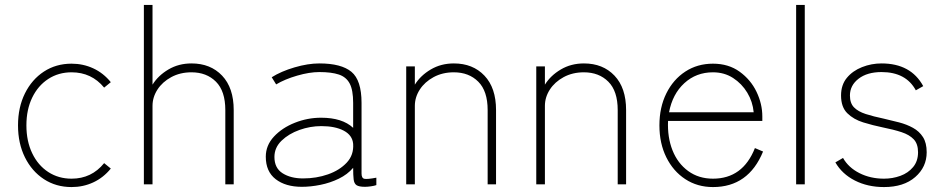

<svg xmlns="http://www.w3.org/2000/svg" viewBox="-20 -747 3818 778"><path d="M270 11Q207 11 158 -21Q109 -53 81 -109.5Q53 -166 53 -239Q53 -312 81 -368.5Q109 -425 158 -457Q207 -489 270 -489Q317 -489 358 -470Q399 -451 429 -414L402 -392Q351 -454 270 -454Q217 -454 175.5 -427Q134 -400 110.5 -351.5Q87 -303 87 -239Q87 -175 110.5 -126Q134 -77 175.5 -50Q217 -23 270 -23Q351 -23 402 -86L429 -64Q399 -27 358 -8Q317 11 270 11Z M563 0V-727H598V-404Q621 -441 662.5 -465.5Q704 -490 756 -490Q833 -490 880 -440.5Q927 -391 927 -301V0H893V-301Q893 -378 855 -416Q817 -454 756 -454Q710 -454 674 -434.5Q638 -415 618 -384Q598 -353 598 -318V0Z M1203 10Q1137 10 1097 -21Q1057 -52 1057 -112Q1057 -158 1090 -193.5Q1123 -229 1174.5 -249.5Q1226 -270 1281 -270Q1367 -270 1411 -229V-330Q1411 -382 1397 -408.5Q1383 -435 1353 -445Q1323 -455 1274 -455Q1234 -455 1184 -440.5Q1134 -426 1099 -405L1081 -434Q1119 -458 1173.5 -474Q1228 -490 1274 -490Q1363 -490 1404 -456Q1445 -422 1445 -330V-44Q1445 -25 1456.5 -22.5Q1468 -20 1505 -27V3Q1497 6 1483 8Q1469 10 1459 10Q1435 10 1425 3.5Q1415 -3 1413 -20Q1411 -37 1411 -67Q1388 -40 1353 -23Q1318 -6 1278.5 2Q1239 10 1203 10ZM1208 -24Q1262 -24 1309 -40.5Q1356 -57 1385 -88Q1414 -119 1411 -164Q1408 -199 1373 -217.5Q1338 -236 1282 -236Q1237 -236 1193.5 -220.5Q1150 -205 1121 -177Q1092 -149 1092 -111Q1092 -66 1125 -45Q1158 -24 1208 -24Z M1626 0V-478H1661V-404Q1684 -441 1725.5 -465.5Q1767 -490 1819 -490Q1896 -490 1943 -440.5Q1990 -391 1990 -301V0H1956V-301Q1956 -378 1918 -416Q1880 -454 1819 -454Q1773 -454 1737 -434.5Q1701 -415 1681 -384Q1661 -353 1661 -318V0Z M2153 0V-478H2188V-404Q2211 -441 2252.5 -465.5Q2294 -490 2346 -490Q2423 -490 2470 -440.5Q2517 -391 2517 -301V0H2483V-301Q2483 -378 2445 -416Q2407 -454 2346 -454Q2300 -454 2264 -434.5Q2228 -415 2208 -384Q2188 -353 2188 -318V0Z M2869 11Q2806 11 2757 -21Q2708 -53 2680 -109.5Q2652 -166 2652 -239Q2652 -312 2680 -368.5Q2708 -425 2757 -457Q2806 -489 2869 -489Q2932 -489 2977 -456.5Q3022 -424 3045.5 -375Q3069 -326 3069 -275V-257H2687Q2684 -191 2705 -138Q2726 -85 2768.5 -54Q2811 -23 2869 -23Q2990 -23 3039 -147L3072 -133Q3013 11 2869 11ZM2691 -292H3034Q3030 -335 3008 -371.5Q2986 -408 2950.5 -431Q2915 -454 2869 -454Q2801 -454 2753 -410Q2705 -366 2691 -292Z M3206 0V-727H3241V0Z M3562 11Q3496 11 3444 -15.5Q3392 -42 3365 -89L3396 -107Q3418 -68 3462.5 -45.5Q3507 -23 3562 -23Q3597 -23 3628.5 -34.5Q3660 -46 3680 -70Q3700 -94 3700 -130Q3700 -164 3682.5 -182.5Q3665 -201 3633 -211.5Q3601 -222 3556 -231Q3517 -239 3478 -251Q3439 -263 3413.5 -288Q3388 -313 3388 -360Q3388 -403 3411.5 -431.5Q3435 -460 3473 -475Q3511 -490 3552 -490Q3671 -490 3721 -398L3691 -381Q3651 -455 3552 -455Q3494 -455 3459 -428Q3424 -401 3424 -360Q3424 -329 3440.5 -312Q3457 -295 3488 -285Q3519 -275 3562 -266Q3593 -259 3623.5 -251Q3654 -243 3679.5 -229Q3705 -215 3720 -191.5Q3735 -168 3735 -130Q3735 -70 3688.5 -29.5Q3642 11 3562 11Z"/></svg>

Font: Zen Kaku Gothic New Light
Style: Regular
Weight: 300
Designer: Yoshimichi Ohira
Foundry: Positype
Version: Version 1.002